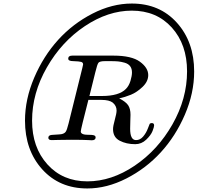

<svg xmlns="http://www.w3.org/2000/svg" viewBox="-20 -792 1116 1084"><path d="M121.1 -110.8Q121.1 -231.9 173.1 -353.5Q225.1 -475.1 308.1 -566.7Q391.1 -658.2 502 -715.1Q612.8 -772 724.1 -772Q881.3 -772 978.8 -663.6Q1076.2 -555.2 1076.2 -388.2Q1076.2 -266.1 1023.7 -144.5Q971.2 -22.9 887.7 68.1Q804.2 159.2 693.6 215.6Q583 272 473.1 272Q315.9 272 218.5 164.1Q121.1 56.2 121.1 -110.8ZM161.1 -110.8Q161.1 40 247.6 136Q334 231.9 473.1 231.9Q609.4 231.9 740.2 143.6Q871.1 55.2 953.6 -89.8Q1036.1 -234.9 1036.1 -389.2Q1036.1 -541 950 -636.5Q863.8 -731.9 724.1 -731.9Q590.3 -731.9 459.2 -644.5Q328.1 -557.1 244.6 -411.4Q161.1 -265.6 161.1 -110.8ZM252.9 -14.2Q252.9 -28.3 271.5 -30.3Q290 -32.2 314.9 -33.2Q339.8 -34.2 350.1 -46.9Q357.9 -56.6 367.2 -95.2L444.8 -408.2Q448.7 -424.3 449.2 -428.2Q449.2 -439.5 438 -442.6Q426.8 -445.8 394 -446.8Q365.2 -446.8 365.2 -460.9Q365.2 -478 388.2 -478H620.1Q723.1 -478 770 -443.6Q816.9 -409.2 816.9 -368.2Q816.9 -332 784.9 -301.5Q752.9 -271 719 -257.1Q685.1 -243.2 652.8 -236.8Q689.9 -217.8 703.4 -198Q716.8 -178.2 716.8 -144Q716.8 -137.2 715.8 -111.6Q714.8 -85.9 714.8 -64.9Q714.8 -1 748 -1Q771 -1 788.1 -21Q805.2 -41 814.7 -66.4Q824.2 -91.8 825.2 -92.8Q828.1 -96.7 836.9 -97.2Q850.1 -97.2 850.1 -84Q850.1 -75.2 841.1 -52Q832 -28.8 805.4 -3.4Q778.8 22 743.2 22Q693.4 22 655.8 2.4Q618.2 -17.1 618.2 -63Q618.2 -80.1 628.2 -116Q638.2 -151.9 638.2 -168Q638.2 -194.8 616.2 -212.9Q596.2 -228 553.2 -228H479Q436 -61 436 -49.8Q436 -30.8 479 -30.8H484.9Q513.7 -30.8 518.1 -22.9Q520 -19 520 -17.1Q520 0 498 0Q494.1 0 480.5 -1Q466.8 -2 440.9 -2.4Q415 -2.9 381.8 -2.9Q343.8 -2.9 310.8 -2Q277.8 -1 272 -1Q252.9 -1 252.9 -14.2ZM484.9 -250H555.2Q652.3 -250 690.9 -290Q708 -307.1 716.6 -335.4Q725.1 -363.8 725.1 -382.8Q725.1 -404.8 714.6 -418.5Q704.1 -432.1 683.6 -438Q663.1 -443.8 646.5 -445.3Q629.9 -446.8 605 -446.8H573.2Q543.5 -446.8 536.1 -438Q528.8 -429.2 518.1 -383.8Q493.7 -288.1 484.9 -250Z"/></svg>

Font: CMU Classical Serif
Style: Italic
Weight: 500
Italic angle: -14.04°
Version: Version 0.7.0